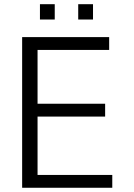

<svg xmlns="http://www.w3.org/2000/svg" viewBox="-20 -886 632 906"><path d="M418.9 -793.9V-866.2H349.1V-793.9ZM238.3 -793.9V-866.2H168.5V-793.9ZM509.8 0V-60.5H157.2V-335.9H476.1V-396.5H157.2V-650.4H495.1V-710.9H84.5V0Z"/></svg>

Font: Ride Light
Style: Regular
Weight: 300
Version: Version 3.000